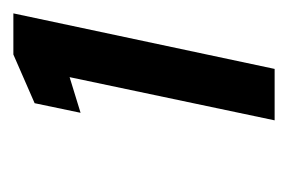

<svg xmlns="http://www.w3.org/2000/svg" viewBox="-90 -750 421 280"><g transform="rotate(-90 120.0 -610.5)"><path d="M84 -420 147 -719 95 -703 109 -770 180 -801H240L159 -420Z"/></g></svg>

Font: Saira UltraCondensed ExtraBold
Style: Italic
Weight: 800
Width: 1
Italic angle: -12°
Designer: Hector Gatti with collaboration of the Omnibus-Type team
Foundry: Omnibus-Type
Version: Version 1.101